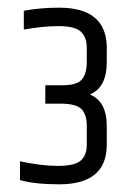

<svg xmlns="http://www.w3.org/2000/svg" viewBox="-20 -765 345 500"><path d="M134 -745Q255 -745 258 -645V-603Q258 -537 214 -519Q258 -501 258 -437V-388Q258 -285 134 -285Q71 -285 32 -296V-345Q87 -333 130.5 -333Q174 -333 190 -346.5Q206 -360 206 -389V-437Q206 -465 193.5 -479.5Q181 -494 143 -495H98V-543H143Q181 -543 193.5 -558.5Q206 -574 206 -603V-640Q206 -669 190 -683Q174 -697 133 -697Q92 -697 42 -688V-737Q85 -745 134 -745Z"/></svg>

Font: Khand
Style: Regular
Weight: 400
Designer: Devanagari: Sanchit Sawaria, Jyotish Sonowal; Latin: Satya Rajpurohit
Foundry: Indian Type Foundry
Version: Version 1.100;PS 1.0;hotconv 1.0.78;makeotf.lib2.5.61930; tt